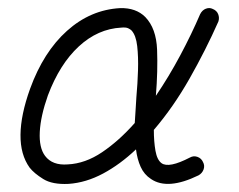

<svg xmlns="http://www.w3.org/2000/svg" viewBox="-20 -440 589 473"><path d="M149 13Q109 15 86.5 1Q64 -13 53 -27Q30 -59 30.5 -108Q31 -157 54 -221Q87 -312 145 -364Q203 -416 276 -420Q315 -421 338 -398Q365 -370 367 -317.5Q369 -265 364 -204Q396 -251 424 -303.5Q452 -356 473 -405Q478 -415 487 -418.5Q496 -422 504 -418Q514 -414 517.5 -405Q521 -396 518 -387Q487 -317 447 -246.5Q407 -176 359 -120Q359 -91 363 -68.5Q367 -46 378 -38Q396 -25 448 -52Q457 -57 466.5 -53.5Q476 -50 480 -41Q485 -32 481.5 -22.5Q478 -13 469 -8Q393 29 352 1Q335 -10 326.5 -29Q318 -48 315 -72Q276 -35 234 -12.5Q192 10 149 13ZM147 -35Q190 -37 231.5 -65Q273 -93 312 -137Q313 -152 314 -168.5Q315 -185 316 -201Q319 -234 320 -267Q321 -300 318 -326.5Q315 -353 304 -365Q301 -368 295.5 -370.5Q290 -373 279 -372Q221 -369 174 -325.5Q127 -282 98 -205Q80 -154 78 -115Q76 -76 91 -56Q109 -32 147 -35Z"/></svg>

Font: Zen Kurenaido
Style: ARC
Weight: 400
Designer: Yoshimichi Ohira
Foundry: Positype
Version: Version 1.001